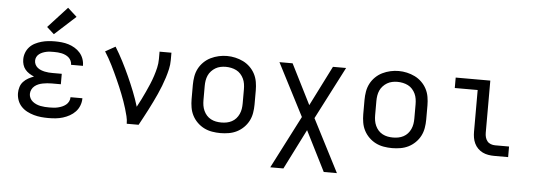

<svg xmlns="http://www.w3.org/2000/svg" viewBox="-58 -946 3715 1337"><g transform="rotate(5 1800.0 -277.0)"><path d="M297 8Q272 8 246.5 5.5Q221 3 196 -4Q171 -11 148 -23Q125 -35 107.5 -53.5Q90 -72 81 -96.5Q72 -121 72 -147Q72 -168 78.5 -189.5Q85 -211 100 -227Q115 -243 134 -253.5Q153 -264 173 -271Q156 -278 139.5 -288.5Q123 -299 111 -313.5Q99 -328 93.5 -346.5Q88 -365 88 -384Q88 -408 96.5 -430.5Q105 -453 121 -470.5Q137 -488 158.5 -499Q180 -510 203 -516.5Q226 -523 249.5 -525.5Q273 -528 297 -528Q321 -528 345 -525.5Q369 -523 392 -516Q415 -509 436 -496.5Q457 -484 473 -466Q489 -448 497.5 -425Q506 -402 506 -378Q506 -377 506 -376.5Q506 -376 506 -375H423Q423 -375 423 -375.5Q423 -376 423 -376Q423 -390 417 -403Q411 -416 401 -425Q391 -434 378 -440Q365 -446 351.5 -449Q338 -452 324.5 -453Q311 -454 297 -454Q284 -454 270.5 -453.5Q257 -453 243.5 -450Q230 -447 217.5 -442Q205 -437 194 -428.5Q183 -420 177 -408Q171 -396 171 -382Q171 -368 177 -355.5Q183 -343 194 -334Q205 -325 218 -320Q231 -315 244.5 -312Q258 -309 272 -308Q286 -307 300 -307H364V-234H300Q284 -234 268.5 -232.5Q253 -231 237.5 -228Q222 -225 207.5 -219Q193 -213 181 -203Q169 -193 162 -178.5Q155 -164 155 -148Q155 -148 155 -148Q155 -148 155 -148Q155 -133 162 -119Q169 -105 181 -95.5Q193 -86 207 -80Q221 -74 236 -71Q251 -68 266.5 -67Q282 -66 297 -66Q313 -66 328 -67Q343 -68 358 -71.5Q373 -75 387 -81Q401 -87 413 -96.5Q425 -106 432 -120Q439 -134 439 -150Q439 -150 439 -150Q439 -150 439 -150H522Q522 -149 522 -149Q522 -149 522 -148Q522 -123 512.5 -98.5Q503 -74 485.5 -55.5Q468 -37 445.5 -24.5Q423 -12 398.5 -4.5Q374 3 348.5 5.5Q323 8 297 8ZM285 -577 234 -623 368 -769 432 -711Z M845 0Q845 -27 838.5 -52.5Q832 -78 824.5 -103.5Q817 -129 808 -154Q799 -179 789.5 -203.5Q780 -228 769.5 -252.5Q759 -277 748 -301.5Q737 -326 726 -349.5Q715 -373 703 -397Q691 -421 678 -444Q665 -467 651 -489L721 -528Q750 -481 775.5 -431.5Q801 -382 824 -331Q847 -280 867.5 -228.5Q888 -177 904 -124Q919 -151 932.5 -178.5Q946 -206 959 -234Q972 -262 984 -290.5Q996 -319 1005.5 -348Q1015 -377 1022 -407Q1029 -437 1029 -468V-520H1112V-468Q1112 -436 1105 -405Q1098 -374 1088.5 -344Q1079 -314 1067.5 -284.5Q1056 -255 1043 -226Q1030 -197 1016 -168.5Q1002 -140 987.5 -111.5Q973 -83 958 -55.5Q943 -28 928 0Z M1500 8Q1471 8 1441.5 3Q1412 -2 1386 -15Q1360 -28 1338.5 -49Q1317 -70 1303.5 -96Q1290 -122 1285 -151.5Q1280 -181 1280 -210V-310Q1280 -339 1285 -368.5Q1290 -398 1303.5 -424Q1317 -450 1338.5 -471Q1360 -492 1386.5 -505Q1413 -518 1442 -524.5Q1471 -531 1500 -531Q1529 -531 1558 -524.5Q1587 -518 1613.5 -505Q1640 -492 1661.5 -471Q1683 -450 1696.5 -424Q1710 -398 1715 -368.5Q1720 -339 1720 -310V-210Q1720 -181 1715 -151.5Q1710 -122 1696.5 -96Q1683 -70 1661.5 -49Q1640 -28 1614 -15Q1588 -2 1558.5 3Q1529 8 1500 8ZM1500 -66Q1519 -66 1537.5 -69.5Q1556 -73 1573 -82Q1590 -91 1602.5 -105Q1615 -119 1623 -136.5Q1631 -154 1634 -172.5Q1637 -191 1637 -210V-310Q1637 -329 1634 -348Q1631 -367 1623 -384Q1615 -401 1602 -415.5Q1589 -430 1572 -438.5Q1555 -447 1536 -451Q1517 -455 1498 -455Q1479 -455 1460.5 -451Q1442 -447 1426 -437.5Q1410 -428 1397 -414Q1384 -400 1376.5 -383Q1369 -366 1366 -347.5Q1363 -329 1363 -310V-210Q1363 -191 1366 -172.5Q1369 -154 1377 -136.5Q1385 -119 1397.5 -105Q1410 -91 1427 -82Q1444 -73 1462.5 -69.5Q1481 -66 1500 -66Z M1867 215 2056 -153 1867 -520H1959L2100 -240L2241 -520H2333L2144 -153L2333 215H2241L2100 -65L1959 215Z M2700 8Q2671 8 2641.5 3Q2612 -2 2586 -15Q2560 -28 2538.5 -49Q2517 -70 2503.5 -96Q2490 -122 2485 -151.5Q2480 -181 2480 -210V-310Q2480 -339 2485 -368.5Q2490 -398 2503.5 -424Q2517 -450 2538.5 -471Q2560 -492 2586.5 -505Q2613 -518 2642 -524.5Q2671 -531 2700 -531Q2729 -531 2758 -524.5Q2787 -518 2813.5 -505Q2840 -492 2861.5 -471Q2883 -450 2896.5 -424Q2910 -398 2915 -368.5Q2920 -339 2920 -310V-210Q2920 -181 2915 -151.5Q2910 -122 2896.5 -96Q2883 -70 2861.5 -49Q2840 -28 2814 -15Q2788 -2 2758.5 3Q2729 8 2700 8ZM2700 -66Q2719 -66 2737.5 -69.5Q2756 -73 2773 -82Q2790 -91 2802.5 -105Q2815 -119 2823 -136.5Q2831 -154 2834 -172.5Q2837 -191 2837 -210V-310Q2837 -329 2834 -348Q2831 -367 2823 -384Q2815 -401 2802 -415.5Q2789 -430 2772 -438.5Q2755 -447 2736 -451Q2717 -455 2698 -455Q2679 -455 2660.5 -451Q2642 -447 2626 -437.5Q2610 -428 2597 -414Q2584 -400 2576.5 -383Q2569 -366 2566 -347.5Q2563 -329 2563 -310V-210Q2563 -191 2566 -172.5Q2569 -154 2577 -136.5Q2585 -119 2597.5 -105Q2610 -91 2627 -82Q2644 -73 2662.5 -69.5Q2681 -66 2700 -66Z M3413 0Q3393 0 3372 -3.5Q3351 -7 3332.5 -16Q3314 -25 3299 -40Q3284 -55 3275 -74Q3266 -93 3262.5 -113.5Q3259 -134 3259 -155V-447H3099V-520H3341V-155Q3341 -139 3345 -124Q3349 -109 3358.5 -97Q3368 -85 3383 -79.5Q3398 -74 3413 -74H3511V0Z"/></g></svg>

Font: Iosevka Meiseki Sans
Style: Regular
Weight: 400
Monospace: yes
Designer: Belleve Invis
Foundry: Belleve Invis
Version: Version 11.2.6; ttfautohint (v1.8.4)